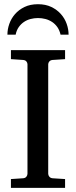

<svg xmlns="http://www.w3.org/2000/svg" viewBox="-20 -915 370 935"><path d="M33.2 0V-43L92.8 -46.9Q103.5 -47.9 108.6 -54.7Q113.8 -61.5 113.8 -68.8V-602.1Q113.8 -609.4 108.6 -615.7Q103.5 -622.1 92.8 -623L33.2 -627V-670.9H296.9V-627L235.8 -623Q225.6 -622.1 220.2 -615.7Q214.8 -609.4 214.8 -602.1V-68.8Q214.8 -61.5 220.2 -54.7Q225.6 -47.9 235.8 -46.9L296.9 -43V0ZM274.9 -746.1Q270 -767.6 259.3 -783Q248.5 -798.3 233.6 -808.1Q218.8 -817.9 201.2 -822.5Q183.6 -827.1 165 -827.1Q146.5 -827.1 128.9 -822.5Q111.3 -817.9 96.7 -808.1Q82 -798.3 71.3 -783Q60.5 -767.6 56.2 -746.1H16.1Q16.1 -772.5 25.4 -798.8Q34.7 -825.2 53.2 -846.4Q71.8 -867.7 99.6 -881.1Q127.4 -894.5 165 -894.5Q202.1 -894.5 230 -881.1Q257.8 -867.7 276.6 -846.4Q295.4 -825.2 304.7 -798.8Q314 -772.5 314 -746.1Z"/></svg>

Font: Charis SIL Viet
Style: Regular
Weight: 400
Foundry: SIL International
Version: Version 5.000